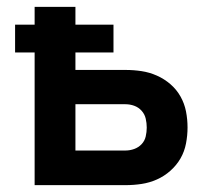

<svg xmlns="http://www.w3.org/2000/svg" viewBox="-20 -540 640 560"><path d="M81 0V-387H24V-468H81V-520H200V-468H311V-387H200V-336H346Q370 -336 393 -332.5Q416 -329 437.5 -319.5Q459 -310 477 -294.5Q495 -279 506.5 -258.5Q518 -238 522.5 -215Q527 -192 527 -168Q527 -145 522.5 -121.5Q518 -98 506.5 -78Q495 -58 477 -42Q459 -26 437.5 -16.5Q416 -7 393 -3.5Q370 0 346 0ZM200 -101H346Q359 -101 371.5 -105.5Q384 -110 393 -119.5Q402 -129 405 -142Q408 -155 408 -168Q408 -181 405 -194Q402 -207 393 -217Q384 -227 371.5 -231.5Q359 -236 346 -236H200Z"/></svg>

Font: Iosevka Extended
Style: Bold
Weight: 700
Width: 7
Monospace: yes
Designer: Belleve Invis
Foundry: Belleve Invis
Version: Version 32.5.0; ttfautohint (v1.8.4)